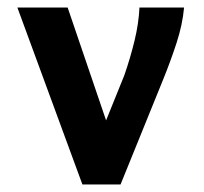

<svg xmlns="http://www.w3.org/2000/svg" viewBox="-20 -488 540 508"><path d="M198 0 26 -468H159L268 -148H252L309 -289Q325 -335 336 -380.5Q347 -426 349 -468H467Q463 -423 447 -374Q431 -325 411 -276L299 0Z"/></svg>

Font: Inconsolata ExtraBold
Style: Regular
Weight: 800
Designer: Raph Levien, Cyreal, Brenton Simpson
Foundry: Raph Levien, Cyreal, Google
Version: Version 3.001